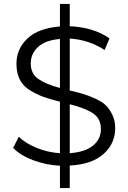

<svg xmlns="http://www.w3.org/2000/svg" viewBox="-20 -840 655 980"><path d="M286 120V6Q213 2 148.5 -22.5Q84 -47 47 -85L76 -142Q111 -108 167.5 -85Q224 -62 286 -58V-321Q235 -334 203.5 -345Q172 -356 135.5 -377.5Q99 -399 81.5 -433Q64 -467 64 -514Q64 -591 120 -643.5Q176 -696 286 -705V-820H336V-706Q457 -701 539 -644L514 -585Q431 -638 336 -643V-378Q379 -368 404.5 -360.5Q430 -353 465.5 -337Q501 -321 520 -302.5Q539 -284 553.5 -254Q568 -224 568 -185Q568 -108 509 -54.5Q450 -1 336 5V120ZM137 -516Q137 -464 175.5 -437Q214 -410 286 -391V-641Q212 -635 174.5 -600.5Q137 -566 137 -516ZM336 -58Q415 -64 455 -97Q495 -130 495 -181Q495 -235 454 -262Q413 -289 336 -308Z"/></svg>

Font: Belfius21
Style: Regular
Weight: 400
Designer: Montserrat's base design by Julieta Ulanovsky, modified by Coast SPRL for Belfius Bank NV.
Foundry: Montserrat's base design by Julieta Ulanovsky, modified by Coast SPRL for Belfius Bank NV.
Version: Version 2.000;FEAKit 1.0